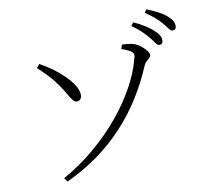

<svg xmlns="http://www.w3.org/2000/svg" viewBox="-93 -937 1186 1096"><g transform="rotate(-10 500.0 -389.0)"><path d="M195 34 211 56C479 -68 654 -269 759 -519C773 -551 801 -554 801 -574C801 -597 751 -646 711 -654C690 -658 670 -660 653 -660L644 -636C726 -608 715 -593 707 -565C658 -373 467 -118 195 34ZM343 -385C362 -385 373 -400 372 -421C369 -489 263 -583 168 -633L151 -612C191 -576 227 -540 259 -494C303 -432 317 -384 343 -385ZM863 -621C876 -621 884 -629 884 -645C884 -665 874 -682 848 -706C824 -728 789 -751 738 -774L724 -755C767 -726 795 -696 816 -671C838 -645 848 -621 863 -621ZM952 -689C966 -689 973 -697 973 -713C973 -733 963 -751 935 -775C912 -795 875 -814 825 -834L812 -816C856 -787 881 -764 904 -738C926 -714 936 -689 952 -689Z"/></g></svg>

Font: Source Han Serif CN Light
Style: Regular
Weight: 300
Designer: Ryoko NISHIZUKA 西塚涼子 (kana & ideographs); Frank Grießhammer (Latin, Greek & Cyrillic); Wenlong ZHANG 张文龙 (bopomofo); San
Foundry: Adobe
Version: Version 2.003;hotconv 1.1.1;makeotfexe 2.6.0